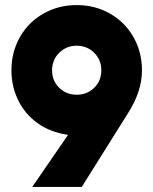

<svg xmlns="http://www.w3.org/2000/svg" viewBox="-20 -736 604 756"><path d="M25 -459Q25 -531 58.5 -590Q92 -649 151 -682.5Q210 -716 282 -716Q354 -716 413 -682.5Q472 -649 505.5 -590Q539 -531 539 -459Q539 -377 485 -292L302 0H107L248 -205Q178 -215 128 -251Q78 -287 51.5 -341.5Q25 -396 25 -459ZM379 -459Q379 -500 351 -528Q323 -556 282 -556Q241 -556 213 -528Q185 -500 185 -459Q185 -418 213 -390.5Q241 -363 282 -363Q323 -363 351 -390.5Q379 -418 379 -459Z"/></svg>

Font: Lineal Heavy
Style: Regular
Weight: 900
Designer: Created by Frank Adebiaye with contributions from Anton Moglia & Ariel Martín Pérez
Created by Frank ADEBIAYE with FontF
Foundry: Velvetyne Type Foundry
Version: Version 2.000